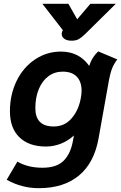

<svg xmlns="http://www.w3.org/2000/svg" viewBox="-20 -767 634 1005"><path d="M15 174 71 79Q126 111 202 111Q277 111 313.5 74Q350 37 362 -31L367 -58Q338 -31 300 -15.5Q262 0 220 0Q132 0 82 -48Q32 -96 32 -185Q32 -272 67 -343.5Q102 -415 163.5 -456Q225 -497 299 -497Q394 -497 447 -422Q460 -466 494 -498L594 -456Q577 -434 567.5 -410.5Q558 -387 551 -351L496 -43Q473 86 393 152Q313 218 183 218Q94 218 15 174ZM401 -244 403 -254Q407 -273 407 -293Q407 -339 382 -365.5Q357 -392 308 -392Q266 -392 233.5 -368Q201 -344 183 -300.5Q165 -257 165 -201Q165 -105 261 -105Q317 -105 353 -145.5Q389 -186 401 -244ZM303 -589Q303 -597 306 -603L309 -609L202 -747H338L384 -666L453 -747H586L425 -588Q405 -569 391 -561.5Q377 -554 355 -554Q329 -554 316 -564.5Q303 -575 303 -589Z"/></svg>

Font: Niramit
Style: Bold Italic
Weight: 700
Italic angle: -10°
Designer: Katatrad Aksorn Co.,Ltd.
Foundry: Cadson Demak Co.,Ltd.
Version: Version 1.001; ttfautohint (v1.6)